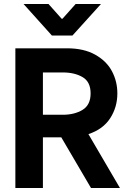

<svg xmlns="http://www.w3.org/2000/svg" viewBox="-20 -942 648 962"><path d="M316 -700Q400 -700 457 -668Q514 -636 541 -585Q568 -534 568 -474Q568 -405 532 -349.5Q496 -294 423 -270L581 0H436L287 -254H195V0H57V-700ZM295 -367Q353 -367 393.5 -391.5Q434 -416 434 -474Q434 -532 394 -555.5Q354 -579 295 -579H195V-367ZM98 -922H223L289 -848H293L359 -922H486L343 -764H240Z"/></svg>

Font: Lopes Sans
Style: Bold
Weight: 700
Designer: Gabriel Lam, Diego Maldonado
Foundry: TypeRant, Foresti Design
Version: Version 4.000